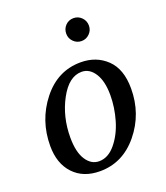

<svg xmlns="http://www.w3.org/2000/svg" viewBox="-132 -789 769 891"><g transform="rotate(-20 252.5 -343.0)"><path d="M475 -300Q475 -175 398.5 -81.5Q322 12 209 12Q127 12 79 -39Q31 -90 31 -177Q31 -303 106.5 -398.5Q182 -494 296 -494Q373 -494 424 -445Q475 -396 475 -300ZM374 -304Q374 -373 349 -412Q324 -451 285 -451Q222 -451 177 -367.5Q132 -284 132 -182Q132 -110 157 -71.5Q182 -33 221 -33Q266 -33 302 -76.5Q338 -120 356 -181.5Q374 -243 374 -304ZM391 -641Q391 -618 374.5 -601.5Q358 -585 335 -585Q312 -585 295.5 -601.5Q279 -618 279 -641Q279 -665 295 -681.5Q311 -698 335 -698Q358 -698 374.5 -681.5Q391 -665 391 -641Z"/></g></svg>

Font: Veleka
Style: Italic
Weight: 400
Italic angle: -12°
Designer: Stefan Peev, Context Ltd, 2016; SIL International, 1997-2014.
Foundry: Stefan Peev, Context Ltd, 2016
Version: Version 1.000